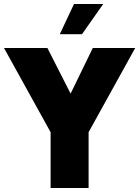

<svg xmlns="http://www.w3.org/2000/svg" viewBox="-27 -940 696 960"><path d="M226 -279 -7 -700H210L326 -472L437 -700H649L416 -279V0H226ZM343 -920H489L383 -769H272Z"/></svg>

Font: Moderustic ExtraBold
Style: Regular
Weight: 800
Designer: Tural Alisoy
Foundry: TAFT Foundry
Version: Version 2.120